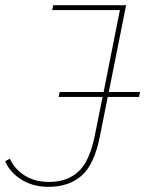

<svg xmlns="http://www.w3.org/2000/svg" viewBox="-50 -720 562 743"><path d="M137 3Q78 3 33.5 -24.5Q-11 -52 -30 -96L-12 -106Q7 -65 46 -40.5Q85 -16 140 -16Q210 -16 253.5 -56Q297 -96 317 -196L347 -345H177L181 -364H351L414 -681H152L156 -700H438L371 -364H492L488 -345H367L336 -190Q315 -84 266 -40.5Q217 3 137 3Z"/></svg>

Font: Montserrat Thin
Style: Italic
Weight: 100
Italic angle: -11.3°
Designer: Julieta Ulanovsky
Foundry: Julieta Ulanovsky
Version: Version 9.000; ttfautohint (v1.8.4.7-5d5b)